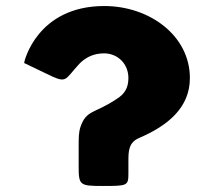

<svg xmlns="http://www.w3.org/2000/svg" viewBox="-20 -618 709 637"><path d="M243 -406C262 -426 289 -441 325 -441C370 -441 406 -407 406 -359C406 -324 391 -305 369 -291C294 -240 267 -255 247 -197C241 -179 241 -159 241 -137V-69C241 -3 243 -1 323 -1C403 -1 406 -2 406 -43V-84C406 -117 407 -145 441 -160C537 -201 610 -261 610 -359C610 -500 476 -598 326 -598C103 -598 60 -414 60 -409L133 -374C204 -339 192 -351 243 -406Z"/></svg>

Font: Hussar Print
Style: Bold
Weight: 700
Foundry: Cannot Into Space Fonts
Version: Version 2.00